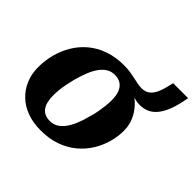

<svg xmlns="http://www.w3.org/2000/svg" viewBox="-209 -1114 1361 1361"><g transform="rotate(45 472.0 -433.5)"><path d="M459 -634Q427 -634 400.5 -618.5Q374 -603 352.5 -574Q331 -545 313.5 -502.5Q296 -460 281 -405Q273 -372 266.5 -340.5Q260 -309 257 -279Q254 -249 254 -222Q254 -186 261 -158.5Q268 -131 282 -112.5Q296 -94 317.5 -85Q339 -76 366 -76Q399 -76 425 -91.5Q451 -107 473 -136Q495 -165 512.5 -207.5Q530 -250 544 -305Q554 -338 559.5 -369.5Q565 -401 568.5 -431Q572 -461 572 -488Q572 -525 565 -552Q558 -579 543.5 -597.5Q529 -616 508 -625Q487 -634 459 -634ZM668 -590 618 -651Q670 -625 707.5 -586Q745 -547 765.5 -500Q786 -453 786 -399Q786 -341 769.5 -281.5Q753 -222 720 -168.5Q687 -115 636.5 -73Q586 -31 519 -7Q452 17 366 17Q291 17 230.5 -5Q170 -27 127 -68Q84 -109 60.5 -165Q37 -221 37 -289Q37 -354 53.5 -417.5Q70 -481 103 -537Q136 -593 186.5 -636Q237 -679 305 -703.5Q373 -728 459 -728Q494 -728 523 -723.5Q552 -719 576 -713.5Q600 -708 621 -704Q642 -700 660 -700Q700 -700 725 -721Q750 -742 766 -783.5Q782 -825 794 -884H944Q931 -806 911 -753Q891 -700 864.5 -667.5Q838 -635 805.5 -621Q773 -607 735 -607Q713 -607 692 -612Q671 -617 651 -626Q631 -635 611 -647L679 -629Z"/></g></svg>

Font: Roboto Serif 20pt ExtraBold
Style: Italic
Weight: 800
Italic angle: -10°
Version: Version 1.007